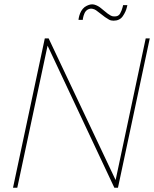

<svg xmlns="http://www.w3.org/2000/svg" viewBox="-20 -880 722 900"><path d="M557 -856 555 -847Q551 -831 543 -816.5Q535 -802 515 -803Q506 -803 499 -807Q492 -811 485 -816Q477 -822 469.5 -828.5Q462 -835 453 -842Q440 -853 423.5 -858Q407 -863 387 -853Q376 -848 368 -838.5Q360 -829 355.5 -817.5Q351 -806 349 -795L348 -787H368L369 -795Q371 -806 376 -817.5Q381 -829 391 -835Q402 -841 412.5 -839Q423 -837 430 -832Q440 -825 450.5 -816.5Q461 -808 472 -800Q482 -793 491 -788Q500 -783 512 -783Q541 -783 555.5 -804Q570 -825 575 -847L577 -856ZM682 -700H663L522 -36L208 -700H190L41 0H61L203 -666L516 0H533Z"/></svg>

Font: Advent Pro Thin
Style: Italic
Weight: 250
Italic angle: -12°
Version: Version 3.000